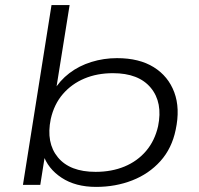

<svg xmlns="http://www.w3.org/2000/svg" viewBox="-20 -725 782 753"><path d="M357 8Q276 8 221.5 -28Q167 -64 149 -120H157L138 0H70L182 -705H253L199 -368H190Q214 -409 252 -438Q290 -467 338.5 -482Q387 -497 439 -497Q526 -497 583 -461.5Q640 -426 663.5 -363Q687 -300 669 -216Q654 -143 609 -93Q564 -43 498.5 -17.5Q433 8 357 8ZM355 -51Q418 -51 468.5 -72Q519 -93 553 -133Q587 -173 600 -230Q619 -323 571.5 -380.5Q524 -438 423 -438Q361 -438 311 -417Q261 -396 226.5 -356Q192 -316 179 -258Q160 -165 207 -108Q254 -51 355 -51Z"/></svg>

Font: Nunito Sans 10pt Expanded Light
Style: Italic
Weight: 300
Width: 7
Italic angle: -9°
Designer: Vernon Adams
Foundry: Vernon Adams
Version: Version 3.101;gftools[0.9.27]